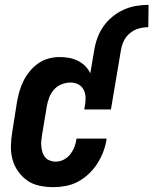

<svg xmlns="http://www.w3.org/2000/svg" viewBox="-20 -763 632 791"><path d="M200 8Q170 8 142 2Q114 -4 92 -19.5Q70 -35 54 -58Q38 -81 31 -108Q24 -135 25 -164.5Q26 -194 31 -223L50 -343Q54 -366 60.5 -388Q67 -410 77.5 -431Q88 -452 103.5 -470.5Q119 -489 138.5 -502.5Q158 -516 180.5 -522Q203 -528 225 -528Q245 -528 264.5 -524.5Q284 -521 301 -512.5Q318 -504 331 -491Q344 -478 352 -461L368 -555Q372 -581 381 -606Q390 -631 405.5 -653.5Q421 -676 443 -694Q465 -712 489.5 -723Q514 -734 540 -738.5Q566 -743 592 -743L591 -651Q571 -651 551.5 -645.5Q532 -640 515.5 -626.5Q499 -613 490 -594Q481 -575 478 -555L437 -312H327L330 -328Q333 -345 332.5 -362Q332 -379 324.5 -393.5Q317 -408 302.5 -415.5Q288 -423 271 -423Q253 -423 234.5 -416Q216 -409 203 -394.5Q190 -380 183 -362Q176 -344 173 -326L153 -206Q151 -194 150 -181.5Q149 -169 150.5 -157Q152 -145 155.5 -134Q159 -123 166.5 -114.5Q174 -106 185.5 -101.5Q197 -97 209 -97Q226 -97 242 -105Q258 -113 269 -127Q280 -141 286.5 -157.5Q293 -174 295 -191V-192H419V-189Q415 -163 405.5 -138Q396 -113 381.5 -90Q367 -67 346.5 -47.5Q326 -28 302 -15Q278 -2 251.5 3Q225 8 200 8Z"/></svg>

Font: Iosevka Term Curly XBd Obl
Style: Regular
Weight: 800
Italic angle: -9°
Designer: Belleve Invis
Foundry: Belleve Invis
Version: Version 32.3.0